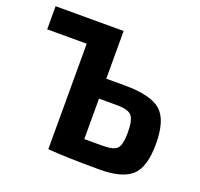

<svg xmlns="http://www.w3.org/2000/svg" viewBox="-122 -825 1007 968"><g transform="rotate(20 381.5 -341.0)"><path d="M382 -434H480Q622 -434 676 -386Q730 -338 730 -211Q730 -86 679 -39Q628 8 506 8Q327 8 231 0H229V-566H17V-690H382ZM382 -110H480Q540 -110 558.5 -130.5Q577 -151 577 -216Q577 -281 558.5 -304Q540 -327 480 -327H382Z"/></g></svg>

Font: Exo 2.0
Style: Bold
Weight: 700
Designer: Natanael Gama
Version: Version 1.001;PS 001.001;hotconv 1.0.70;makeotf.lib2.5.58329